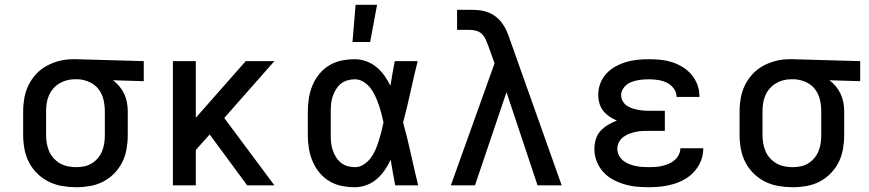

<svg xmlns="http://www.w3.org/2000/svg" viewBox="-20 -776 3640 804"><path d="M299 8Q270 8 240.5 3Q211 -2 184.5 -15Q158 -28 136.5 -49Q115 -70 101.5 -96Q88 -122 82.5 -151.5Q77 -181 77 -210V-310Q77 -338 82 -366Q87 -394 99.5 -419.5Q112 -445 131.5 -466Q151 -487 176 -500.5Q201 -514 228.5 -521Q256 -528 284 -528H300L582 -520V-436L453 -440Q468 -429 480 -414.5Q492 -400 500 -383Q508 -366 511.5 -347.5Q515 -329 515 -310V-210Q515 -181 510 -152Q505 -123 492 -97Q479 -71 458.5 -50Q438 -29 412 -15.5Q386 -2 357 3Q328 8 299 8ZM299 -76Q316 -76 333 -79.5Q350 -83 364.5 -92Q379 -101 390 -114Q401 -127 407.5 -143Q414 -159 416.5 -176Q419 -193 419 -210V-310Q419 -334 413.5 -358Q408 -382 393.5 -401.5Q379 -421 356.5 -431.5Q334 -442 310 -444H291Q275 -444 258.5 -439.5Q242 -435 227.5 -426Q213 -417 202 -404Q191 -391 184.5 -375.5Q178 -360 175.5 -343.5Q173 -327 173 -310V-210Q173 -193 176 -175.5Q179 -158 186 -142Q193 -126 205 -113Q217 -100 232 -91.5Q247 -83 264.5 -79.5Q282 -76 299 -76Z M704 0V-520H800V-283L1009 -520H1129L919 -282L1129 0H1015L858 -213L800 -148V0Z M1466 8Q1438 8 1410.5 2.5Q1383 -3 1359 -17.5Q1335 -32 1317 -54Q1299 -76 1288.5 -101.5Q1278 -127 1273.5 -154.5Q1269 -182 1269 -210V-310Q1269 -338 1273.5 -365.5Q1278 -393 1288.5 -418.5Q1299 -444 1317 -466Q1335 -488 1359 -502.5Q1383 -517 1410.5 -522.5Q1438 -528 1466 -528Q1490 -528 1513.5 -519.5Q1537 -511 1556 -495.5Q1575 -480 1589.5 -459.5Q1604 -439 1615 -417Q1619 -443 1623.5 -468.5Q1628 -494 1633 -520H1729Q1713 -456 1699 -391.5Q1685 -327 1668 -263Q1686 -198 1700.5 -132Q1715 -66 1731 0H1635Q1630 -27 1625 -53.5Q1620 -80 1616 -107Q1605 -84 1591 -63.5Q1577 -43 1558 -26.5Q1539 -10 1515 -1Q1491 8 1466 8ZM1466 -76Q1486 -76 1503 -87Q1520 -98 1532 -114Q1544 -130 1552 -148.5Q1560 -167 1566 -186Q1572 -205 1577 -224.5Q1582 -244 1586 -263Q1582 -282 1577 -301Q1572 -320 1565.5 -338.5Q1559 -357 1551 -374.5Q1543 -392 1531 -407.5Q1519 -423 1502 -433.5Q1485 -444 1466 -444Q1450 -444 1434.5 -439.5Q1419 -435 1407 -425Q1395 -415 1386.5 -401Q1378 -387 1373 -372Q1368 -357 1366.5 -341.5Q1365 -326 1365 -310V-210Q1365 -194 1366.5 -178.5Q1368 -163 1373 -148Q1378 -133 1386.5 -119Q1395 -105 1407 -95Q1419 -85 1434.5 -80.5Q1450 -76 1466 -76ZM1456 -600 1469 -756H1559L1530 -600Z M1868 0 2051 -511 2025 -583Q2020 -597 2014 -610.5Q2008 -624 1997.5 -634Q1987 -644 1973 -647.5Q1959 -651 1944 -651H1894V-735H1944Q1964 -735 1983 -733.5Q2002 -732 2020.5 -725.5Q2039 -719 2054.5 -707.5Q2070 -696 2081.5 -680.5Q2093 -665 2101 -647.5Q2109 -630 2115 -611L2332 0H2231L2101 -390L1969 0Z M2698 8Q2671 8 2645 5.5Q2619 3 2594 -4.5Q2569 -12 2546 -24.5Q2523 -37 2505.5 -56.5Q2488 -76 2478.5 -101Q2469 -126 2469 -152Q2469 -173 2475 -193Q2481 -213 2495 -228Q2509 -243 2526.5 -253.5Q2544 -264 2563 -271Q2547 -278 2532 -288Q2517 -298 2506 -312Q2495 -326 2490 -343.5Q2485 -361 2485 -378Q2485 -403 2493.5 -426Q2502 -449 2518.5 -467Q2535 -485 2556.5 -497Q2578 -509 2601 -516Q2624 -523 2648.5 -525.5Q2673 -528 2697 -528Q2722 -528 2746.5 -525.5Q2771 -523 2794.5 -515.5Q2818 -508 2839 -495Q2860 -482 2876 -463Q2892 -444 2900.5 -420.5Q2909 -397 2909 -372V-370H2813V-371Q2813 -390 2801 -406Q2789 -422 2772 -430Q2755 -438 2735.5 -441Q2716 -444 2697 -444Q2685 -444 2672.5 -443Q2660 -442 2648 -439.5Q2636 -437 2624 -432.5Q2612 -428 2602.5 -420Q2593 -412 2587 -401Q2581 -390 2581 -377Q2581 -365 2587 -353.5Q2593 -342 2603.5 -334.5Q2614 -327 2626 -323Q2638 -319 2650 -316.5Q2662 -314 2674.5 -313Q2687 -312 2700 -312H2764V-228H2700Q2686 -228 2671.5 -227.5Q2657 -227 2643 -224Q2629 -221 2615.5 -216Q2602 -211 2590.5 -202.5Q2579 -194 2572 -181Q2565 -168 2565 -153Q2565 -139 2571.5 -126Q2578 -113 2589 -104Q2600 -95 2613.5 -89.5Q2627 -84 2641 -81Q2655 -78 2669 -77Q2683 -76 2698 -76Q2712 -76 2726 -77Q2740 -78 2754 -81.5Q2768 -85 2781 -90.5Q2794 -96 2805 -105.5Q2816 -115 2822.5 -128Q2829 -141 2829 -155H2925Q2925 -128 2915.5 -103.5Q2906 -79 2888.5 -59Q2871 -39 2848.5 -26Q2826 -13 2801 -5.5Q2776 2 2750 5Q2724 8 2698 8Z M3299 8Q3270 8 3240.5 3Q3211 -2 3184.5 -15Q3158 -28 3136.5 -49Q3115 -70 3101.5 -96Q3088 -122 3082.5 -151.5Q3077 -181 3077 -210V-310Q3077 -338 3082 -366Q3087 -394 3099.5 -419.5Q3112 -445 3131.5 -466Q3151 -487 3176 -500.5Q3201 -514 3228.5 -521Q3256 -528 3284 -528H3300L3582 -520V-436L3453 -440Q3468 -429 3480 -414.5Q3492 -400 3500 -383Q3508 -366 3511.5 -347.5Q3515 -329 3515 -310V-210Q3515 -181 3510 -152Q3505 -123 3492 -97Q3479 -71 3458.5 -50Q3438 -29 3412 -15.5Q3386 -2 3357 3Q3328 8 3299 8ZM3299 -76Q3316 -76 3333 -79.5Q3350 -83 3364.5 -92Q3379 -101 3390 -114Q3401 -127 3407.5 -143Q3414 -159 3416.5 -176Q3419 -193 3419 -210V-310Q3419 -334 3413.5 -358Q3408 -382 3393.5 -401.5Q3379 -421 3356.5 -431.5Q3334 -442 3310 -444H3291Q3275 -444 3258.5 -439.5Q3242 -435 3227.5 -426Q3213 -417 3202 -404Q3191 -391 3184.5 -375.5Q3178 -360 3175.5 -343.5Q3173 -327 3173 -310V-210Q3173 -193 3176 -175.5Q3179 -158 3186 -142Q3193 -126 3205 -113Q3217 -100 3232 -91.5Q3247 -83 3264.5 -79.5Q3282 -76 3299 -76Z"/></svg>

Font: Iosevka Aile Medium
Style: Regular
Weight: 500
Designer: Belleve Invis
Foundry: Belleve Invis
Version: Version 27.3.5; ttfautohint (v1.8.4)